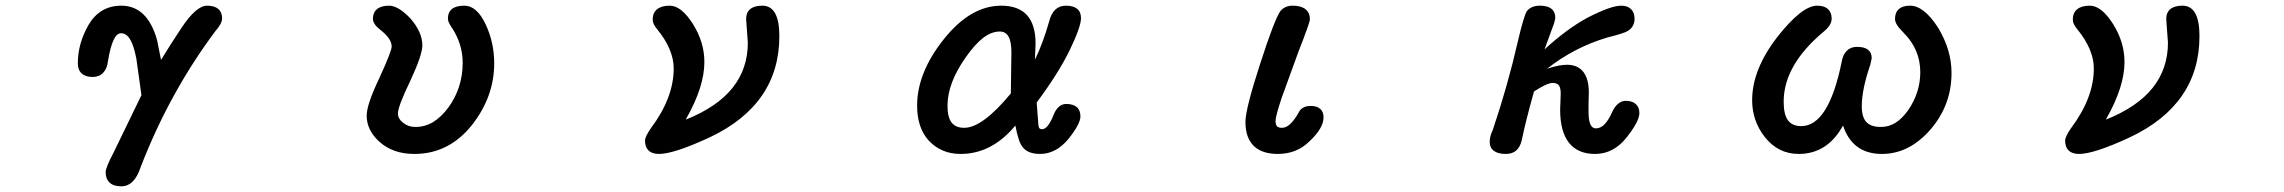

<svg xmlns="http://www.w3.org/2000/svg" viewBox="-20 -514 8040 676"><path d="M352 92Q352 76 380 23L478 -179L460 -308Q451 -354 438 -375.5Q425 -397 406 -397Q376 -397 360 -298Q357 -272 343 -257.5Q329 -243 306 -243Q281 -243 267.5 -255.5Q254 -268 254 -291Q254 -361 292 -427Q332 -494 407 -494Q499 -494 533 -373L547 -303Q576 -351 619 -416Q671 -494 709 -494Q735 -494 748.5 -482.5Q762 -471 762 -449Q762 -431 738 -404Q576 -187 475 75Q453 142 407 142Q380 142 366 129Q352 116 352 92Z M1318 -13Q1271 -54 1271 -107Q1271 -146 1316 -240Q1359 -334 1359 -350Q1359 -378 1319 -409Q1293 -429 1293 -448Q1293 -470 1307.5 -482Q1322 -494 1350 -494Q1382 -494 1425 -449Q1467 -401 1467 -354Q1467 -320 1423 -226Q1381 -139 1381 -114Q1381 -96 1399 -82Q1417 -67 1442 -67Q1476 -67 1504.5 -84Q1533 -101 1559 -136Q1609 -205 1609 -293Q1609 -358 1572 -415Q1557 -436 1557 -448Q1557 -494 1615 -494Q1659 -494 1690 -428Q1720 -364 1720 -291Q1720 -173 1641 -73Q1560 28 1439 28Q1365 28 1318 -13Z M2251 -19Q2251 -33 2272 -63Q2352 -170 2352 -273Q2352 -340 2293 -412Q2278 -430 2278 -445Q2278 -469 2293.5 -481.5Q2309 -494 2338 -494Q2379 -494 2420 -429Q2460 -365 2460 -296Q2460 -209 2397 -98L2395 -93Q2505 -137 2559 -204.5Q2613 -272 2613 -364L2608 -432L2607 -448Q2607 -470 2621.5 -482Q2636 -494 2664 -494Q2724 -494 2724 -387Q2724 -147 2480 -31Q2353 28 2300 28Q2276 28 2263.5 16Q2251 4 2251 -19Z M3250 -19Q3209 -64 3209 -142Q3209 -258 3303 -376Q3397 -494 3505 -494Q3626 -494 3626 -361L3624 -307V-304Q3653 -364 3674 -439Q3688 -494 3733 -494Q3759 -494 3772.5 -483Q3786 -472 3786 -450Q3786 -420 3747 -339Q3708 -258 3630 -153L3636 -74Q3637 -65 3640 -62Q3643 -59 3649 -59Q3669 -59 3689 -108Q3696 -127 3707.5 -137.5Q3719 -148 3734 -148Q3758 -148 3771 -137Q3784 -126 3784 -104Q3784 -78 3742 -25Q3698 28 3642 28Q3598 28 3580 3Q3566 -13 3555 -72Q3472 28 3362 28Q3294 28 3250 -19ZM3375 -64Q3439 -64 3539 -185L3541 -329Q3541 -367 3531 -385Q3521 -403 3500 -403Q3471 -403 3442 -381Q3413 -359 3380 -312Q3316 -221 3316 -142Q3316 -101 3330.5 -82.5Q3345 -64 3375 -64Z M4365 -85Q4365 -130 4416 -287Q4467 -445 4488 -475Q4504 -494 4531 -494Q4561 -494 4576.5 -481.5Q4592 -469 4592 -446Q4592 -435 4552 -333L4492 -168Q4471 -104 4471 -89Q4471 -75 4476 -69.5Q4481 -64 4494 -64Q4522 -64 4552 -117Q4563 -141 4595 -141Q4617 -141 4628.5 -130.5Q4640 -120 4640 -101Q4640 -63 4591 -17Q4546 28 4479 28Q4423 28 4394 -0.5Q4365 -29 4365 -85Z M5225 -15Q5225 -34 5236 -57Q5289 -214 5324 -368Q5346 -461 5356 -475Q5371 -494 5402 -494Q5456 -494 5456 -450L5452 -433L5418 -340Q5495 -411 5568 -451Q5651 -494 5688 -494Q5710 -494 5722.5 -482Q5735 -470 5735 -448Q5735 -421 5713 -406Q5700 -397 5639 -382Q5522 -347 5427 -272Q5469 -286 5497 -286Q5535 -286 5554.5 -261Q5574 -236 5574 -188L5573 -149V-121Q5573 -90 5579.5 -76Q5586 -62 5599 -62Q5615 -62 5629 -76Q5643 -90 5657 -121Q5665 -139 5677.5 -149Q5690 -159 5704 -159Q5727 -159 5739.5 -147.5Q5752 -136 5752 -116Q5752 -87 5707 -30Q5661 28 5596 28Q5535 28 5504 -11.5Q5473 -51 5473 -128L5475 -184Q5475 -205 5468.5 -213.5Q5462 -222 5447 -222Q5427 -222 5381 -192Q5352 -89 5338 -21Q5327 28 5282 28Q5254 28 5239.5 17Q5225 6 5225 -15Z M6194 -31Q6149 -88 6149 -161Q6149 -269 6237 -383Q6324 -494 6378 -494Q6403 -494 6416 -482Q6429 -470 6429 -448Q6429 -425 6399 -401Q6260 -284 6260 -156Q6260 -111 6275 -90.5Q6290 -70 6322 -70Q6418 -70 6464 -295Q6468 -321 6482 -335Q6496 -349 6518 -349Q6570 -349 6570 -309L6565 -286Q6535 -199 6535 -140Q6535 -102 6551 -84.5Q6567 -67 6602 -67Q6630 -67 6653.5 -81.5Q6677 -96 6699 -127Q6741 -189 6741 -260Q6741 -340 6682 -399Q6652 -428 6652 -447Q6652 -470 6665.5 -482Q6679 -494 6705 -494Q6754 -494 6804 -416Q6851 -338 6851 -257Q6851 -144 6777 -58Q6702 28 6606 28Q6502 28 6469 -72Q6414 28 6313 28Q6241 28 6194 -31Z M7251 -19Q7251 -33 7272 -63Q7352 -170 7352 -273Q7352 -340 7293 -412Q7278 -430 7278 -445Q7278 -469 7293.5 -481.5Q7309 -494 7338 -494Q7379 -494 7420 -429Q7460 -365 7460 -296Q7460 -209 7397 -98L7395 -93Q7505 -137 7559 -204.5Q7613 -272 7613 -364L7608 -432L7607 -448Q7607 -470 7621.5 -482Q7636 -494 7664 -494Q7724 -494 7724 -387Q7724 -147 7480 -31Q7353 28 7300 28Q7276 28 7263.5 16Q7251 4 7251 -19Z"/></svg>

Font: 寒蝉全圆体 Bold
Style: Regular
Weight: 700
Designer: Warren2060
      Designed by Motoya company      

      [Varela Round]
      Joe Prince(Latin component); Avraham Cornf
Foundry: ChillType
Version: Version 3.200